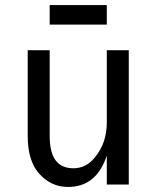

<svg xmlns="http://www.w3.org/2000/svg" viewBox="-20 -738 626 768"><path d="M495.1 0H407.2V-115.7Q365.7 9.8 252.4 9.8Q183.1 9.8 135.3 -44.9Q90.8 -95.7 90.8 -195.8V-537.1H178.7V-195.8Q178.7 -127 203.6 -95.2Q227.1 -64.9 273.9 -64.9Q323.2 -64.9 358.4 -106.9Q407.2 -165 407.2 -248V-537.1H495.1ZM178.7 -639.6V-717.8H407.2V-639.6Z"/></svg>

Font: Consola Mono
Style: Book
Weight: 400
Monospace: yes
Designer: Wojciech Kalinowski "wmk69" (wmk69@o2.pl)
Foundry: Wojciech Kalinowski "wmk69" (wmk69@o2.pl)
Version: Version 2.1.0